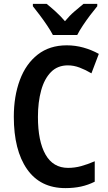

<svg xmlns="http://www.w3.org/2000/svg" viewBox="-20 -1050 557 987"><path d="M329 -714Q276 -714 242 -679.5Q208 -645 191.5 -585Q175 -525 175 -449Q175 -324 214 -255.5Q253 -187 330 -187Q364 -187 397 -196Q430 -205 467 -221V-116Q433 -99 396.5 -91Q360 -83 316 -83Q187 -83 119 -180.5Q51 -278 51 -450Q51 -555 82 -638.5Q113 -722 174 -769.5Q235 -817 323 -817Q367 -817 408.5 -805.5Q450 -794 488 -773L450 -673Q420 -691 389.5 -702.5Q359 -714 329 -714ZM252 -870Q241 -891 223 -918Q205 -945 185 -971.5Q165 -998 149 -1018V-1030H220Q240 -1014 265.5 -991Q291 -968 314 -941Q338 -970 362 -990.5Q386 -1011 409 -1030H480V-1018Q464 -999 444 -972.5Q424 -946 406 -919Q388 -892 377 -870Z"/></svg>

Font: Noto Sans Kannada UI Condensed SemiBold
Style: Regular
Weight: 600
Width: 3
Designer: Jelle Bosma - Monotype Design Team
Foundry: Monotype Imaging Inc.
Version: Version 2.005; ttfautohint (v1.8.4.7-5d5b)